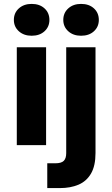

<svg xmlns="http://www.w3.org/2000/svg" viewBox="-20 -743 574 983"><path d="M66 0V-501H216V0ZM142 -560Q102 -560 76.5 -583Q51 -606 51 -641Q51 -677 76.5 -700Q102 -723 142 -723Q183 -723 208 -700Q233 -677 233 -641Q233 -606 208 -583Q183 -560 142 -560ZM222 220V93H263Q294 93 306.5 80.5Q319 68 319 41V-501H469V40Q469 106 446 145.5Q423 185 382 202.5Q341 220 286 220ZM395 -560Q355 -560 329.5 -583Q304 -606 304 -641Q304 -677 329.5 -700Q355 -723 395 -723Q436 -723 461 -700Q486 -677 486 -641Q486 -606 461 -583Q436 -560 395 -560Z"/></svg>

Font: DM Sans 18pt Black
Style: Regular
Weight: 900
Designer: Colophon Foundry, Jonny Pinhorn
Foundry: Colophon Foundry
Version: Version 4.004;gftools[0.9.30]